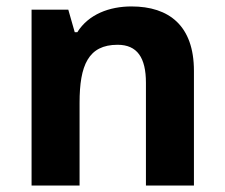

<svg xmlns="http://www.w3.org/2000/svg" viewBox="-20 -576 697 596"><path d="M388 -556C320 -556 255 -532 220 -476H212L192 -546H78V0H227V-257C227 -373 254 -437 345 -437C406 -437 433 -397 433 -319V0H582V-356C582 -496 505 -556 388 -556Z"/></svg>

Font: Noto Traditional Nushu
Style: Bold
Weight: 700
Designer: LIU Zhao
Foundry: LiuZhao Studio
Version: Version 2.003